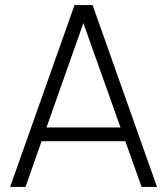

<svg xmlns="http://www.w3.org/2000/svg" viewBox="-20 -740 662 760"><path d="M20 0H81L144.5 -181H476L540.5 0H601.5L346.5 -720H275ZM310 -648.5 457 -235.5H164Z"/></svg>

Font: Hauora Light
Style: Regular
Weight: 300
Designer: Wayne Shih
Foundry: WCYS
Version: Version 1.001;hotconv 1.0.109;makeotfexe 2.5.65596